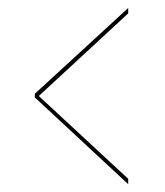

<svg xmlns="http://www.w3.org/2000/svg" viewBox="-20 -508 412 480"><path d="M300.5 -47.5 67 -264.5V-273.5L300.5 -488V-474.5L77 -268L300.5 -61Z"/></svg>

Font: Imbue 100pt SemiBold
Style: Regular
Weight: 600
Designer: Tyler Finck
Foundry: Etcetera Type Company
Version: Version 1.102; ttfautohint (v1.8.3)